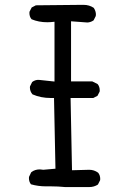

<svg xmlns="http://www.w3.org/2000/svg" viewBox="-20 -777 540 781"><path d="M187.5 -19Q216.3 -19 244.6 -16.1H336.9H343.3Q362.8 -16.1 378.4 -26.4L387.2 -43.9Q387.7 -46.4 387.7 -48.8Q387.7 -64.5 378.9 -74.7Q362.8 -86.4 342.8 -86.4L272.9 -84.5L267.1 -378.4H359.4L376.5 -387.2L385.3 -404.3Q385.7 -406.7 385.7 -409.2Q385.7 -424.8 377 -435.1L355.5 -445.8H269V-690.4Q331.1 -685.5 335.4 -685.5Q339.8 -685.5 346.9 -687.5Q354 -689.5 360.8 -694.3L369.6 -711.9Q370.1 -714.8 370.1 -719.2Q370.1 -723.6 368.2 -730.7Q366.2 -737.8 361.3 -745.1Q343.3 -757.3 319.8 -757.3Q316.9 -757.3 314 -757.3L126 -755.4L108.9 -746.6L100.1 -729.5Q99.6 -727.1 99.6 -724.6Q99.6 -709 108.4 -698.7Q137.7 -686.5 172.4 -686.5Q184.1 -686.5 201.7 -688.5V-445.3L142.1 -451.7Q139.2 -452.1 134.5 -452.1Q129.9 -452.1 123.5 -450.2Q117.2 -448.2 110.8 -443.4L102.1 -425.8Q101.6 -423.3 101.6 -421.4Q101.6 -405.3 112.3 -393.1Q146 -378.4 186 -378.4Q190.4 -378.4 199.7 -378.4L205.6 -90.8L156.2 -86.4Q147.9 -87.9 142.6 -87.9Q137.2 -87.9 133.1 -87.4Q128.9 -86.9 124 -85.4Q114.7 -82.5 106.9 -76.2L98.1 -57.6Q97.7 -55.2 97.7 -52.7Q97.7 -37.6 106 -27.3Q135.3 -19 166.5 -19Z"/></svg>

Font: Bakudai
Style: Light
Weight: 300
Version: Version 1.48